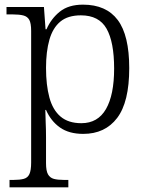

<svg xmlns="http://www.w3.org/2000/svg" viewBox="-20 -566 636 826"><path d="M21 240V208H39Q65 208 82 203.5Q99 199 106.5 183Q114 167 114 133V-433Q114 -466 106 -480.5Q98 -495 80.5 -499.5Q63 -504 35 -504H8V-536H169L176 -440H180Q200 -486 237.5 -516Q275 -546 337 -546Q437 -546 486.5 -480Q536 -414 536 -273Q536 -127 484 -58.5Q432 10 338 10Q277 10 238 -17.5Q199 -45 178 -93H175Q175 -72 176.5 -41Q178 -10 178 25V136Q178 169 186.5 184Q195 199 211.5 203.5Q228 208 254 208H274V240ZM330 -36Q401 -36 436 -97Q471 -158 471 -271Q471 -385 438.5 -442.5Q406 -500 328 -500Q272 -500 239.5 -473Q207 -446 192.5 -395Q178 -344 178 -274Q178 -200 192.5 -146.5Q207 -93 240.5 -64.5Q274 -36 330 -36Z"/></svg>

Font: Noto Serif Khmer Light
Style: Regular
Weight: 300
Version: Version 2.003